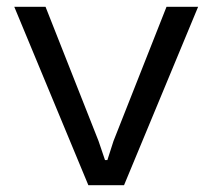

<svg xmlns="http://www.w3.org/2000/svg" viewBox="-20 -545 624 565"><path d="M240 0 22 -525H114L270 -130L289 -74H296L314 -130L470 -525H563L345 0Z"/></svg>

Font: Hubot Sans
Style: Regular
Weight: 400
Designer: Deni Anggara
Foundry: GitHub, Inc., Subsidiary of Microsoft Corporation
Version: Version 2.000